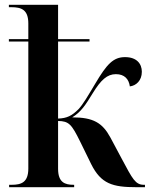

<svg xmlns="http://www.w3.org/2000/svg" viewBox="-20 -780 627 800"><path d="M18 0H289V-10H287C250 -10 222 -20 222 -77V-276C267 -275 278 -263 314 -190L360 -96C401 -14 449 0 549 0H584V-10H580C544 -10 533 -33 487 -119L440 -207C407 -268 369 -291 281 -291C318 -314 336 -342 366 -391C401 -448 427 -471 463 -471C499 -471 517 -450 521 -420C547 -423 571 -444 571 -481C571 -514 550 -542 501 -542C452 -542 425 -513 376 -430C346 -380 326 -345 307 -325C280 -298 259 -287 222 -286V-607H353V-617H222V-760H17V-750H27C69 -750 98 -740 98 -682V-617H17V-607H98V-78C98 -20 69 -10 28 -10H18Z"/></svg>

Font: Noto Serif Display SemiCondensed SemiBold
Style: Regular
Weight: 600
Width: 4
Designer: Monotype Design Team
Foundry: Monotype Imaging Inc.
Version: Version 2.009